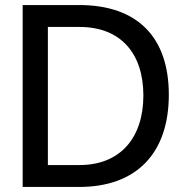

<svg xmlns="http://www.w3.org/2000/svg" viewBox="-20 -742 740 762"><path d="M296 -635C459 -635 549 -530 549 -363C549 -196 458 -87 296 -87H170V-635ZM294 0C522 0 650 -134 650 -366C650 -593 527 -722 294 -722H70V0Z"/></svg>

Font: Perun
Style: Regular
Weight: 400
Foundry: Copyright (c) Stefan Peev, Context Ltd, 2016
Version: Version 1.089